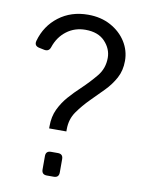

<svg xmlns="http://www.w3.org/2000/svg" viewBox="-85 -818 669 878"><g transform="rotate(10 249.5 -378.5)"><path d="M167 -214V-224Q167 -269 183.5 -303.5Q200 -338 225 -366.5Q250 -395 277 -420Q315 -456 345 -492.5Q375 -529 375 -578Q375 -620 343.5 -653.5Q312 -687 253 -687Q203 -687 165.5 -658.5Q128 -630 112 -582Q105 -560 83 -564L59 -569Q34 -574 40 -598Q60 -670 117 -713.5Q174 -757 253 -757Q313 -757 358.5 -732Q404 -707 429.5 -666.5Q455 -626 455 -578Q455 -533 436 -498Q417 -463 388 -433.5Q359 -404 330 -375Q297 -342 272 -306.5Q247 -271 247 -224V-214ZM194 0Q170 0 170 -24V-86Q170 -110 194 -110H226Q250 -110 250 -86V-24Q250 0 226 0Z"/></g></svg>

Font: Pitagon Sans Text
Style: Regular
Weight: 400
Designer: Travis Tran
Foundry: Pitagon
Version: Version 1.001; ttfautohint (v1.8.4.7-5d5b);gftools[0.9.26]